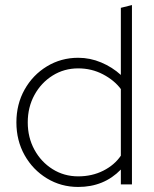

<svg xmlns="http://www.w3.org/2000/svg" viewBox="-20 -731 611 761"><path d="M290 10Q222 10 166 -24Q110 -58 77.5 -116Q45 -174 45 -246Q45 -318 77.5 -376Q110 -434 166 -468Q222 -502 290 -502Q337 -502 381 -483.5Q425 -465 459 -434V-700L503 -711V0H459V-59Q392 10 290 10ZM290 -32Q345 -32 389.5 -54.5Q434 -77 459 -114V-378Q433 -413 388 -436.5Q343 -460 290 -460Q234 -460 188.5 -431.5Q143 -403 116.5 -354.5Q90 -306 90 -246Q90 -186 116.5 -137.5Q143 -89 188.5 -60.5Q234 -32 290 -32Z"/></svg>

Font: Red Hat Display
Style: Regular
Weight: 300
Designer: Pentagram, MCKL
Foundry: Pentagram, MCKL
Version: Version 1.023